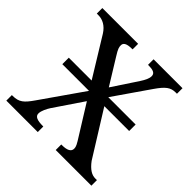

<svg xmlns="http://www.w3.org/2000/svg" viewBox="-184 -871 1028 1028"><g transform="rotate(45 330.0 -357.0)"><path d="M8 0H246V-42H243C199 -42 178 -51 178 -73C178 -94 193 -122 204 -139L315 -303L414 -144C442 -100 447 -90 447 -75C447 -53 427 -42 387 -42H382V0H652V-42H639C614 -42 588 -56 559 -95L400 -350H588V-399H381L520 -600C558 -655 580 -672 619 -672H628V-714H409V-672H412C443 -672 466 -667 466 -643C466 -625 456 -605 441 -582L346 -438L256 -584C234 -619 232 -629 232 -643C232 -659 243 -672 289 -672H292V-714H21V-672H34C64 -672 96 -657 120 -619L255 -399H82V-350H284L118 -112C82 -60 62 -42 14 -42H8Z"/></g></svg>

Font: Noto Serif
Style: Regular
Weight: 400
Designer: Monotype Design Team
Foundry: Monotype Imaging Inc.
Version: Version 2.015